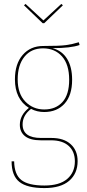

<svg xmlns="http://www.w3.org/2000/svg" viewBox="-20 -762 445 977"><path d="M385 -533Q340 -517 247 -517Q296 -504 321.5 -462.5Q347 -421 347 -356Q347 -277 308.5 -234.5Q270 -192 205 -192Q168 -192 138 -208Q95 -175 95 -129Q95 -60 189 -60H242Q305 -60 340 -28Q375 4 375 58Q375 121 332 158Q289 195 206 195Q118 195 78.5 163.5Q39 132 39 59H52Q53 126 88.5 154Q124 182 206 182Q283 182 322 148.5Q361 115 361 59Q361 9 329.5 -19.5Q298 -48 240 -48H188Q134 -48 107.5 -69Q81 -90 81 -127Q81 -176 127 -213Q56 -258 56 -358Q56 -437 95.5 -482.5Q135 -528 200 -528Q283 -528 316 -532.5Q349 -537 381 -547ZM70 -358Q70 -285 109 -245Q148 -205 205 -205Q264 -205 298 -243Q332 -281 332 -356Q332 -434 295.5 -475Q259 -516 199 -516Q139 -516 104.5 -473.5Q70 -431 70 -358ZM300 -735 205 -644H197L102 -735L110 -742L201 -658L292 -742Z"/></svg>

Font: Fira Sans Compressed Hair
Style: Regular
Weight: 100
Width: 1
Designer: bBox Type GmbH & Carrois Corporate GbR & Edenspiekermann AG
Foundry: bBox Type GmbH & Carrois Corporate GbR & Edenspiekermann AG
Version: Version 4.301